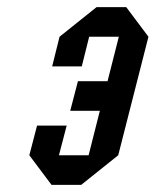

<svg xmlns="http://www.w3.org/2000/svg" viewBox="-20 -520 438 540"><path d="M282.5 -291.7 314.2 -416.7H230.8L210 -333.3H126.7L147.5 -416.7L251.7 -500H335L397.5 -416.7L312.5 -83.3L208.3 0H125L62.5 -83.3L84.2 -166.7H167.5L145.8 -83.3H229.2L260.8 -208.3H177.5L199.2 -291.7Z"/></svg>

Font: Yulong
Style: Italic
Weight: 400
Italic angle: -14.25°
Designer: GGBotNet
Foundry: f0n7.com
Version: 1.00